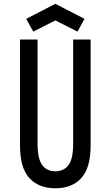

<svg xmlns="http://www.w3.org/2000/svg" viewBox="-20 -987 586 1016"><path d="M272.9 9.3Q185.1 9.3 135.5 -44.7Q85.9 -98.6 85.9 -216.3V-777.8H178.7V-227.5Q178.7 -146.5 203.4 -113.5Q228 -80.6 272.9 -80.6Q317.9 -80.6 342.5 -113.5Q367.2 -146.5 367.2 -227.5V-777.8H459.5V-216.3Q459.5 -98.6 410.2 -44.7Q360.8 9.3 272.9 9.3ZM155.8 -819.8 118.7 -887.2 272.9 -966.8 427.2 -887.2 390.1 -819.8 272.9 -878.9Z"/></svg>

Font: Voltaire
Style: Regular
Weight: 400
Designer: Yvonne Schüttler, Eben Sorkin, Emma Marichal
Foundry: Sorkin Type Co.
Version: Version 1.010; ttfautohint (v1.8.4.7-5d5b)